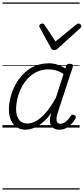

<svg xmlns="http://www.w3.org/2000/svg" viewBox="-20 -1030 676 1550"><path d="M187 17Q145 17 115 -3Q85 -23 68.5 -59.5Q52 -96 52 -146Q52 -191 64.5 -242.5Q77 -294 103 -343Q129 -392 167.5 -432Q206 -472 258 -495.5Q310 -519 376 -519Q409 -519 444 -508Q479 -497 507 -477L513 -495Q517 -507 523.5 -511Q530 -515 543 -515Q562 -515 566.5 -507.5Q571 -500 567 -488L443 -111Q436 -86 436 -68Q436 -50 444 -40.5Q452 -31 467 -31Q484 -31 499.5 -40Q515 -49 528 -63.5Q541 -78 550 -93Q555 -100 562.5 -103.5Q570 -107 580 -100Q592 -94 592.5 -86Q593 -78 588 -71Q577 -51 558.5 -31Q540 -11 515.5 3Q491 17 460 17Q438 17 422 10Q406 3 396.5 -10Q387 -23 384 -41Q381 -59 384 -81Q387 -91 389.5 -100.5Q392 -110 395 -119Q357 -67 319.5 -37Q282 -7 248 5Q214 17 187 17ZM110 -150Q110 -115 120 -88.5Q130 -62 150 -47.5Q170 -33 202 -33Q237 -33 275.5 -55.5Q314 -78 353.5 -124.5Q393 -171 432 -243L493 -433Q458 -455 429 -462.5Q400 -470 372 -470Q318 -470 275.5 -449Q233 -428 202 -394Q171 -360 150.5 -317.5Q130 -275 120 -231.5Q110 -188 110 -150ZM614 -840Q623 -840 629.5 -833.5Q636 -827 636 -819Q636 -813 633.5 -809.5Q631 -806 627 -802L447 -639Q439 -631 432 -628.5Q425 -626 416 -626Q409 -626 403 -629Q397 -632 392 -641L303 -804Q300 -808 298.5 -812Q297 -816 297 -820Q297 -829 306 -834.5Q315 -840 321 -840Q328 -840 332 -837.5Q336 -835 339 -830L428 -695L593 -830Q600 -835 604 -837.5Q608 -840 614 -840ZM0 490H623V500H0ZM0 -20H623V0H0ZM0 -505H623V-500H0ZM0 -1010H623V-1000H0Z"/></svg>

Font: Playwrite BE VLG Guides
Style: Regular
Weight: 400
Designer: Veronika Burian, José Scaglione
Foundry: TypeTogether
Version: Version 1.003